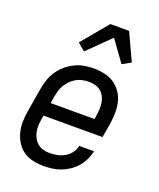

<svg xmlns="http://www.w3.org/2000/svg" viewBox="-142 -849 784 945"><g transform="rotate(20 250.0 -376.5)"><path d="M201 8Q172 8 144.5 2Q117 -4 95 -19Q73 -34 58.5 -57Q44 -80 37 -106.5Q30 -133 30.5 -161.5Q31 -190 36 -219L56 -339Q60 -364 68 -389Q76 -414 90.5 -436.5Q105 -459 125.5 -477Q146 -495 170 -507Q194 -519 219.5 -523.5Q245 -528 269 -528Q298 -528 326 -522Q354 -516 376.5 -501Q399 -486 414.5 -463.5Q430 -441 436.5 -414Q443 -387 442.5 -358.5Q442 -330 438 -301L425 -225H116L113 -208Q110 -190 109 -172.5Q108 -155 111.5 -138Q115 -121 123 -106.5Q131 -92 143.5 -81.5Q156 -71 172.5 -66.5Q189 -62 207 -62Q227 -62 246.5 -66Q266 -70 284.5 -80.5Q303 -91 316 -108.5Q329 -126 332 -145H410Q405 -123 395 -101.5Q385 -80 369.5 -61.5Q354 -43 333.5 -29Q313 -15 291 -6.5Q269 2 246 5Q223 8 201 8ZM358 -295 360 -312Q363 -330 364 -347.5Q365 -365 362.5 -381.5Q360 -398 352.5 -413Q345 -428 332.5 -438.5Q320 -449 304 -453.5Q288 -458 270 -458Q254 -458 236.5 -454.5Q219 -451 204 -442.5Q189 -434 176 -421Q163 -408 154 -392.5Q145 -377 140.5 -360.5Q136 -344 133 -328L128 -295ZM195 -590 156 -623 271 -761H369L435 -619L390 -594L311 -704Z"/></g></svg>

Font: Iosevka Term Oblique
Style: Regular
Weight: 400
Italic angle: -9°
Monospace: yes
Designer: Belleve Invis
Foundry: Belleve Invis
Version: Version 31.4.0